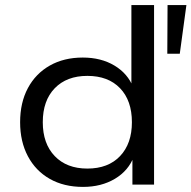

<svg xmlns="http://www.w3.org/2000/svg" viewBox="-20 -725 752 754"><path d="M306 9Q231 9 175.5 -22.5Q120 -54 89.5 -111.5Q59 -169 59 -245Q59 -322 89.5 -379Q120 -436 175.5 -467.5Q231 -499 305 -499Q377 -499 429.5 -467.5Q482 -436 503 -382H496V-705H585V0H500V-111H506Q485 -55 431.5 -23Q378 9 306 9ZM323 -63Q405 -63 451.5 -112Q498 -161 498 -245Q498 -330 451.5 -378.5Q405 -427 323 -427Q242 -427 195 -378.5Q148 -330 148 -245Q148 -161 195 -112Q242 -63 323 -63ZM637 -514 638 -705H712L686 -514Z"/></svg>

Font: Nunito Sans 10pt SemiExpanded
Style: Regular
Weight: 400
Width: 6
Designer: Vernon Adams
Foundry: Vernon Adams
Version: Version 3.101;gftools[0.9.27]